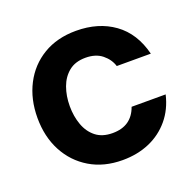

<svg xmlns="http://www.w3.org/2000/svg" viewBox="-98 -611 740 726"><g transform="rotate(-20 272.0 -248.0)"><path d="M278 12Q203 12 147 -21.5Q91 -55 60 -113.5Q29 -172 29 -248Q29 -323 59.5 -382Q90 -441 146 -474.5Q202 -508 278 -508Q368 -508 430.5 -463Q493 -418 515 -330H378Q369 -359 343.5 -379.5Q318 -400 277 -400Q236 -400 210 -379Q184 -358 171.5 -323.5Q159 -289 159 -248Q159 -207 171.5 -172.5Q184 -138 210 -117.5Q236 -97 277 -97Q316 -97 341 -114.5Q366 -132 378 -166H515Q502 -110 468.5 -70Q435 -30 386.5 -9Q338 12 278 12Z"/></g></svg>

Font: Rethink Sans
Style: Bold
Weight: 700
Designer: The Rethink Sans project authors (Hans Thiessen). DM Sans designed by Colophon Foundry.
Foundry: Rethink Communications LLC
Version: Version 1.001